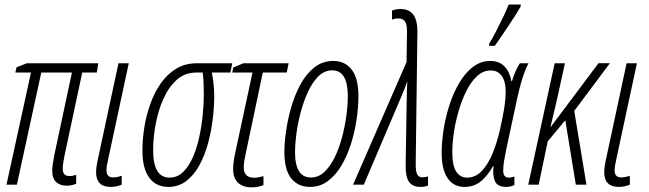

<svg xmlns="http://www.w3.org/2000/svg" viewBox="-20 -806 2832 838"><path d="M270 4.4Q242.7 4.4 225.3 -11.2Q208 -26.9 208 -61Q208 -74.7 210.7 -92.3Q213.4 -109.9 216.8 -127.9L293.9 -489.3H160.2L53.7 0H8.3L115.2 -489.3H46.9L52.2 -512.2L96.7 -529.8H409.2L402.3 -489.3H338.9L261.2 -125Q253.9 -89.4 253.9 -68.4Q253.9 -37.6 283.7 -37.6Q291.5 -37.6 299.8 -39.6Q308.1 -41.5 312.5 -43V-4.4Q294.4 4.4 270 4.4Z M463.4 9.8Q399.4 9.8 399.4 -54.7Q399.4 -76.7 408.2 -115.7L497.1 -529.8H542L452.6 -113.3Q444.8 -81.1 444.8 -62.5Q444.8 -31.7 473.1 -31.7Q491.2 -31.7 511.2 -39.1V0Q501 4.4 488.5 7.1Q476.1 9.8 463.4 9.8Z M714.8 9.8Q661.1 9.8 631.3 -30.5Q601.6 -70.8 601.6 -149.4Q601.6 -197.3 609.9 -249.8Q618.2 -302.2 636 -352.1Q653.8 -401.9 681.6 -441.9Q709.5 -481.9 748.5 -505.9Q787.6 -529.8 838.4 -529.8H993.7L985.4 -489.3H904.8Q908.7 -468.3 911.9 -441.4Q915 -414.6 915 -387.7Q915 -339.4 908.4 -285.2Q901.9 -231 887.5 -178.7Q873 -126.5 849.6 -83.7Q826.2 -41 792.7 -15.6Q759.3 9.8 714.8 9.8ZM719.7 -30.8Q753.4 -30.8 778.3 -54.4Q803.2 -78.1 820.8 -117.7Q838.4 -157.2 849.1 -205.6Q859.9 -253.9 864.7 -303.7Q869.6 -353.5 869.6 -397Q869.6 -449.7 864.7 -489.3H835.9Q786.1 -489.3 750.7 -457Q715.3 -424.8 692.6 -373.3Q669.9 -321.8 659.2 -262.9Q648.4 -204.1 648.4 -150.4Q648.4 -30.8 719.7 -30.8Z M1077.1 11.7Q1040.5 11.7 1019 -8.3Q997.6 -28.3 997.6 -68.4Q997.6 -82 1000 -101.1Q1002.4 -120.1 1008.3 -146.5L1082 -489.3H993.7L998 -511.2L1042 -529.8H1239.7L1231.4 -489.3H1127L1053.2 -139.2Q1048.8 -119.1 1046.4 -104.7Q1043.9 -90.3 1043.9 -75.7Q1043.9 -30.3 1088.9 -30.3Q1100.6 -30.3 1110.6 -32.5Q1120.6 -34.7 1129.9 -37.1V2Q1119.1 6.3 1105.7 9Q1092.3 11.7 1077.1 11.7Z M1333.5 9.8Q1281.2 9.8 1251.2 -27.3Q1221.2 -64.5 1221.2 -142.6Q1221.2 -180.7 1228.3 -231.9Q1235.4 -283.2 1250.7 -336.9Q1266.1 -390.6 1291 -436.8Q1315.9 -482.9 1351.6 -511.5Q1387.2 -540 1435.1 -540Q1486.3 -540 1515.4 -501.7Q1544.4 -463.4 1544.4 -385.7Q1544.4 -338.4 1536.4 -284.4Q1528.3 -230.5 1512 -178.5Q1495.6 -126.5 1470.5 -84Q1445.3 -41.5 1411.1 -15.9Q1377 9.8 1333.5 9.8ZM1336.9 -31.2Q1369.6 -31.2 1395.5 -55.4Q1421.4 -79.6 1440.7 -119.1Q1460 -158.7 1472.7 -206.1Q1485.4 -253.4 1491.7 -300.8Q1498 -348.1 1498 -386.7Q1498 -499 1430.2 -499Q1396 -499 1369.6 -472.9Q1343.3 -446.8 1324 -404.8Q1304.7 -362.8 1292 -314.5Q1279.3 -266.1 1273.4 -220.5Q1267.6 -174.8 1267.6 -142.6Q1267.6 -31.2 1336.9 -31.2Z M1815.4 9.8Q1780.8 9.8 1765.1 -12.5Q1749.5 -34.7 1750.5 -85.4L1754.9 -362.3Q1755.4 -388.2 1755.9 -408Q1756.3 -427.7 1757.8 -451.7Q1752 -434.6 1745.1 -417Q1738.3 -399.4 1730.5 -381.8L1567.9 0H1521L1754.4 -535.2L1756.3 -666.5Q1756.8 -698.2 1748 -711.9Q1739.3 -725.6 1717.8 -725.6Q1703.6 -725.6 1690.9 -720.2V-760.3Q1697.3 -762.7 1706.8 -764.6Q1716.3 -766.6 1729 -766.6Q1802.2 -766.6 1801.8 -668L1794.4 -93.3Q1793.9 -59.6 1800.5 -45.9Q1807.1 -32.2 1822.8 -32.2Q1837.4 -32.2 1848.1 -36.1V3.9Q1834 9.8 1815.4 9.8Z M2007.3 9.8Q1959.5 9.8 1933.6 -28.3Q1907.7 -66.4 1907.7 -138.2Q1907.7 -187.5 1916.5 -242.7Q1925.3 -297.9 1942.6 -350.6Q1960 -403.3 1985.6 -446Q2011.2 -488.8 2044.9 -514.4Q2078.6 -540 2119.6 -540Q2159.2 -540 2182.1 -515.9Q2205.1 -491.7 2211.9 -451.7H2214.4Q2220.7 -473.1 2230.2 -494.6Q2239.7 -516.1 2249 -529.8H2286.6Q2258.3 -477.1 2233.9 -360.8L2190.4 -157.7Q2183.6 -125.5 2179.9 -103Q2176.3 -80.6 2176.3 -61.5Q2176.3 -30.8 2200.2 -30.8Q2207 -30.8 2213.1 -32.2Q2219.2 -33.7 2225.1 -35.6V1Q2218.8 5.4 2208.7 7.6Q2198.7 9.8 2189.5 9.8Q2149.9 9.8 2139.6 -16.8Q2129.4 -43.5 2134.3 -80.6H2131.8Q2106.9 -37.1 2077.6 -13.7Q2048.3 9.8 2007.3 9.8ZM2018.6 -30.8Q2056.2 -30.8 2083.7 -60.8Q2111.3 -90.8 2129.9 -136.5Q2148.4 -182.1 2159.7 -229.5Q2170.9 -277.8 2179 -323.7Q2187 -369.6 2187 -408.2Q2187 -450.7 2169.9 -474.6Q2152.8 -498.5 2121.6 -498.5Q2088.9 -498.5 2062.3 -473.9Q2035.6 -449.2 2015.6 -409.2Q1995.6 -369.1 1981.7 -321.5Q1967.8 -273.9 1960.9 -227.1Q1954.1 -180.2 1954.1 -142.6Q1954.1 -83.5 1971.2 -57.1Q1988.3 -30.8 2018.6 -30.8ZM2113.8 -606 2115.7 -616.2Q2128.4 -637.2 2144.8 -668.7Q2161.1 -700.2 2176.3 -731.9Q2191.4 -763.7 2200.2 -786.1H2253.4L2251.5 -775.9Q2245.1 -764.2 2230.5 -741Q2215.8 -717.8 2198 -691.2Q2180.2 -664.6 2164.3 -641.4Q2148.4 -618.2 2139.6 -606Z M2285.6 0 2400.9 -529.8H2445.8L2411.1 -372.6Q2404.3 -344.7 2397.2 -313Q2390.1 -281.2 2382.8 -253.4H2384.8L2592.3 -530.3H2642.1L2486.3 -321.8L2539.6 0H2493.2L2447.3 -281.2L2370.6 -189L2331.1 0Z M2681.2 9.8Q2617.2 9.8 2617.2 -54.7Q2617.2 -76.7 2626 -115.7L2714.8 -529.8H2759.8L2670.4 -113.3Q2662.6 -81.1 2662.6 -62.5Q2662.6 -31.7 2690.9 -31.7Q2709 -31.7 2729 -39.1V0Q2718.8 4.4 2706.3 7.1Q2693.8 9.8 2681.2 9.8Z"/></svg>

Font: Open Sans Condensed Light
Style: Italic
Weight: 300
Width: 3
Italic angle: -12°
Designer: Monotype Design Team
Foundry: Monotype Imaging Inc.
Version: Version 3.000; ttfautohint (v1.8.4)